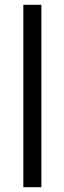

<svg xmlns="http://www.w3.org/2000/svg" viewBox="-20 -749 268 798"><path d="M77 29V-729H152V29Z"/></svg>

Font: Zen Kaku Gothic New Medium
Style: Regular
Weight: 500
Designer: Yoshimichi Ohira
Foundry: Positype
Version: Version 1.002